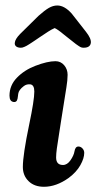

<svg xmlns="http://www.w3.org/2000/svg" viewBox="-20 -678 356 710"><path d="M127 -540.5Q120.6 -536.1 111.6 -530Q102.5 -523.9 98.1 -521Q93.8 -518.1 87.6 -514.2Q81.5 -510.3 78.1 -508.5Q74.7 -506.8 70.6 -504.9Q66.4 -502.9 63.2 -502.2Q60.1 -501.5 57.1 -501.5Q45.9 -501.5 39.8 -506.3Q33.7 -511.2 34.7 -519.5Q35.6 -533.2 54.7 -552.7L122.6 -619.6Q145 -639.6 160.6 -648.7Q176.3 -657.7 191.9 -657.7Q218.3 -657.7 245.1 -627.9L297.9 -560.5Q317.9 -535.2 315.9 -519.5Q313.5 -501.5 289.1 -501.5Q284.7 -501.5 280.8 -502.7Q276.9 -503.9 270.8 -508.1Q264.6 -512.2 260.7 -515.1Q256.8 -518.1 246.1 -526.6Q235.4 -535.2 228.5 -540.5Q223.1 -544.4 215.3 -551Q207.5 -557.6 203.1 -560.8Q198.7 -564 193.1 -567.9Q187.5 -571.8 182.1 -574.2Q176.3 -571.8 169.4 -567.9Q162.6 -564 157.2 -560.5Q151.9 -557.1 142.6 -550.8Q133.3 -544.4 127 -540.5ZM87.9 -217.3Q106.9 -307.6 106.9 -339.4Q106.9 -364.7 91.3 -366.2Q78.1 -367.2 68.4 -359.9Q49.3 -345.7 47.4 -331.1Q46.9 -328.6 46.4 -323Q45.9 -317.4 44.9 -313Q43.9 -308.6 42.5 -306.2Q38.6 -299.8 30.8 -300.8Q15.1 -302.7 15.1 -324.2Q15.1 -362.3 42.5 -390.6Q69.8 -418.9 110.8 -434.6Q155.3 -451.7 185.1 -451.7Q204.6 -451.7 217.3 -436.8Q230 -421.9 230 -401.4Q230 -391.6 228.8 -379.6Q227.5 -367.7 225.6 -355.2Q223.6 -342.8 217.8 -306.2Q211.9 -269.5 206.1 -232.4Q204.1 -217.8 198.5 -183.3Q192.9 -148.9 190.2 -128.9Q187.5 -108.9 187.5 -95.7Q187.5 -67.9 212.9 -67.9Q228.5 -67.9 240.7 -85.4Q252.9 -103 255.4 -118.2Q258.3 -136.2 270 -136.2Q278.3 -136.2 284.9 -129.2Q291.5 -122.1 291.5 -112.8Q291.5 -92.8 277.1 -67.1Q262.7 -41.5 233.9 -20Q188 12.7 142.6 12.7Q106.9 12.7 85.7 -8.1Q64.5 -28.8 64.5 -60.5Q64.5 -105 87.9 -217.3Z"/></svg>

Font: Cooper* SemiBold
Style: Italic
Weight: 600
Italic angle: -7°
Designer: Owen Earl
Foundry: indestructible type*
Version: Version 0.001